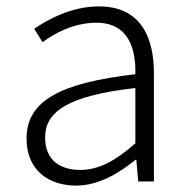

<svg xmlns="http://www.w3.org/2000/svg" viewBox="-20 -567 587 600"><path d="M218 13C286 13 350 -24 404 -68H406L412 0H461V-338C461 -456 416 -547 289 -547C202 -547 128 -505 87 -477L113 -435C150 -463 211 -496 281 -496C382 -496 405 -414 403 -335C168 -308 63 -252 63 -134C63 -35 132 13 218 13ZM230 -36C171 -36 121 -64 121 -137C121 -219 193 -268 403 -292V-119C340 -64 289 -36 230 -36Z"/></svg>

Font: Noto Sans CJK Light
Style: Regular
Weight: 300
Designer: Ryoko NISHIZUKA (kana & ideographs); Paul D. Hunt (Latin, Greek & Cyrillic); Wenlong ZHANG (bopomofo); Sandoll Communica
Foundry: Adobe Systems Incorporated
Version: Version 1.000;PS 1;hotconv 1.0.78;makeotf.lib2.5.61930